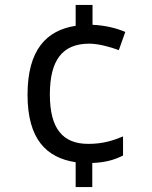

<svg xmlns="http://www.w3.org/2000/svg" viewBox="-20 -744 612 774"><path d="M353 -644V-724H285V-640C168 -622 91 -544 91 -362C91 -183 167 -108 285 -90V10H352V-87C404 -89 440 -99 476 -117V-194C435 -177 394 -164 336 -164C234 -164 181 -224 181 -363C181 -501 231 -568 340 -568C376 -568 424 -555 459 -542L485 -615C452 -630 403 -642 353 -644Z"/></svg>

Font: Noto Sans Syriac Western
Style: Regular
Weight: 400
Designer: Patrick Giasson and the Monotype Design Team
Foundry: Monotype Imaging Inc.
Version: Version 3.000